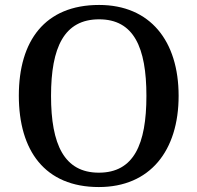

<svg xmlns="http://www.w3.org/2000/svg" viewBox="-20 -745 797 775"><path d="M379 10C586 10 701 -137 701 -358C701 -580 586 -725 380 -725C161 -725 56 -580 56 -359C56 -137 161 10 379 10ZM379 -48C239 -48 186 -162 186 -358C186 -554 239 -667 380 -667C520 -667 571 -554 571 -358C571 -162 520 -48 379 -48Z"/></svg>

Font: Noto Serif Oriya Medium
Style: Regular
Weight: 500
Designer: David Williams
Foundry: Google LLC, David Williams
Version: Version 1.051